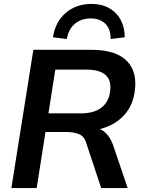

<svg xmlns="http://www.w3.org/2000/svg" viewBox="-20 -959 742 979"><path d="M38 0 150 -705H446Q571 -705 627 -648Q683 -591 666 -487Q657 -426 621.5 -382Q586 -338 530.5 -314.5Q475 -291 405 -291L410 -310H441Q483 -310 511.5 -287.5Q540 -265 556 -221L631 0H496L420 -229Q410 -264 383 -275Q356 -286 316 -286H212L167 0ZM227 -381H393Q458 -381 495.5 -409Q533 -437 541 -489Q550 -547 519.5 -575.5Q489 -604 421 -604H262ZM321 -760 250 -769Q262 -848 315.5 -893.5Q369 -939 447 -939Q498 -939 536 -918Q574 -897 595 -858.5Q616 -820 616 -769L544 -760Q545 -810 517.5 -837.5Q490 -865 442 -865Q394 -865 361.5 -837.5Q329 -810 321 -760Z"/></svg>

Font: Mulish ExtraLight
Style: Italic
Weight: 200
Italic angle: -9°
Designer: Vernon Adams
Foundry: Vernon Adams
Version: Version 3.603